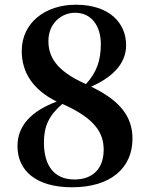

<svg xmlns="http://www.w3.org/2000/svg" viewBox="-20 -777 634 813"><path d="M285 16C448 16 541 -65 541 -190C541 -284 487 -352 366 -410C474 -458 514 -520 514 -586C514 -679 444 -757 301 -757C171 -757 72 -680 72 -561C72 -471 119 -397 220 -347C112 -306 54 -245 54 -158C54 -56 131 16 285 16ZM344 -421C214 -478 185 -540 185 -604C185 -677 239 -723 298 -723C368 -723 407 -666 407 -590C407 -521 389 -470 344 -421ZM244 -337C379 -277 419 -217 419 -143C419 -65 375 -17 295 -17C214 -17 166 -70 166 -174C166 -243 188 -289 244 -337Z"/></svg>

Font: Source Han Serif CN
Style: Bold
Weight: 700
Designer: Ryoko NISHIZUKA 西塚涼子 (kana & ideographs); Frank Grießhammer (Latin, Greek & Cyrillic); Wenlong ZHANG 张文龙 (bopomofo); San
Foundry: Adobe
Version: Version 2.003;hotconv 1.1.1;makeotfexe 2.6.0